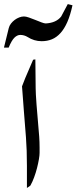

<svg xmlns="http://www.w3.org/2000/svg" viewBox="-69 -952 381 955"><path d="M291.5 -925.8Q280.8 -876.5 265.9 -842.5Q251 -808.6 231.7 -787.4Q212.4 -766.1 189.2 -756.6Q166 -747.1 138.2 -747.1Q100.6 -747.1 67.9 -768.1Q60.1 -772.9 51 -775.6Q42 -778.3 32.2 -778.3Q16.6 -778.3 2.7 -764.6Q-11.2 -751 -25.9 -715.3H-49.3L-25.4 -812.5Q-22.5 -824.2 -14.6 -834.5Q-6.8 -844.7 3.9 -852.8Q14.6 -860.8 26.9 -865.5Q39.1 -870.1 50.3 -870.1Q60.1 -870.1 75.4 -864.7Q90.8 -859.4 106.9 -852.8Q123 -846.2 137.2 -840.8Q151.4 -835.4 158.7 -835.4Q210.9 -838.4 235.4 -870.1Q243.7 -885.7 251.7 -900.9Q259.8 -916 268.1 -931.6ZM126 -272.5Q127 -259.3 127.4 -245.8Q127.9 -232.4 127.9 -218.3V-191.4Q127.9 -179.7 124.5 -159.7Q121.1 -139.6 115.2 -116.5Q109.4 -93.3 100.8 -70.1Q92.3 -46.9 82 -28.8Q79.6 -26.9 75.4 -23.9Q71.3 -21 64.9 -17.1V-127Q64.9 -167 63.7 -202.4Q62.5 -237.8 60.1 -269L49.3 -405.3Q47.9 -422.4 45.9 -451.2Q43.9 -480 40.5 -522.5Q43 -530.8 56.6 -563.7Q70.3 -596.7 95.7 -654.8L106.9 -656.7L108.4 -512.7Q108.4 -469.2 126 -272.5Z"/></svg>

Font: SakalBharati
Style: Regular
Weight: 400
Designer: CDAC GIST
Foundry: CDAC
Version: 13.02